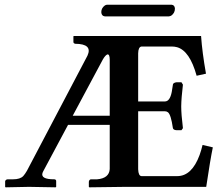

<svg xmlns="http://www.w3.org/2000/svg" viewBox="-20 -800 950 821"><path d="M702.1 -730H428.2Q414.1 -731.4 413.1 -748Q413.1 -765.6 428.7 -776.9Q434.1 -779.8 438 -779.8H713.9Q727.1 -778.3 728 -763.2Q728 -744.1 711.9 -732.9Q706.5 -730.5 702.1 -730ZM291 -305.2H449.2V-544.9Q449.2 -568.4 439.5 -567.4Q430.7 -564.5 419.9 -545.9ZM516.1 -1 361.8 1 359.9 -1V-22.9Q361.3 -31.7 368.2 -33.2H395Q446.8 -37.6 449.2 -77.1V-266.1H271L165 -67.9Q147.9 -37.1 197.8 -33.7Q205.6 -33.2 213.9 -33.2Q218.8 -32.2 220.2 -26.9V-1L217.8 1Q216.8 1 104 -1L3.9 1L2 -1V-24.9Q3.9 -32.2 12.2 -33.2H35.2Q66.4 -33.2 79.6 -47.4Q87.4 -56.2 95.2 -69.8L354 -562Q377 -612.3 301.8 -612.8Q294.4 -614.3 293.9 -620.1V-645L295.9 -646H517.1H839.8Q844.7 -575.7 860.8 -484.9L820.8 -476.1Q791.5 -582.5 737.3 -598.1Q726.1 -601.1 714.8 -601.1H585Q571.3 -599.1 570.8 -571.8V-366.2H685.1Q706.5 -366.2 714.4 -406.7Q716.3 -416.5 719.2 -437Q719.2 -444.3 730 -447.3Q732.9 -447.8 734.9 -448.2H755.9L762.2 -438Q755.4 -381.8 754.9 -345.2Q754.9 -311 762.2 -252L755.9 -243.2H734.9Q720.7 -244.1 719.2 -252.9Q710.9 -310.1 698.2 -319.8Q692.9 -324.2 685.1 -324.2H570.8V-76.2Q571.8 -47.9 585 -46.9H737.8Q800.3 -46.9 833.5 -137.2Q840.8 -157.7 846.2 -180.2L890.1 -169.9Q879.4 -119.1 861.8 -1Z"/></svg>

Font: Linux Libertine O
Style: Semibold
Weight: 700
Designer: Philipp H. Poll
Foundry: Philipp H. Poll
Version: Version 5.0.0